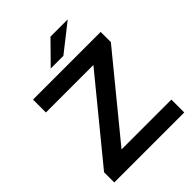

<svg xmlns="http://www.w3.org/2000/svg" viewBox="-247 -1026 1158 1158"><g transform="rotate(-45 331.5 -447.0)"><path d="M638 -110V0H41V-87L453 -590H48V-700H625V-613L213 -110ZM391 -894H538L364 -757H256Z"/></g></svg>

Font: APTA Sans SemiBold
Style: Bold
Weight: 600
Version: Version 7.200